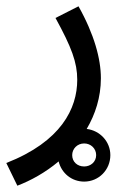

<svg xmlns="http://www.w3.org/2000/svg" viewBox="-46 -359 399 609"><path d="M9 230C51 214 97 189 140 153C149 190 181 217 221 217C267 217 304 180 304 133C304 90 271 55 229 50C256 4 274 -50 274 -111C274 -172 253 -250 203 -339L130 -302C181 -209 199 -161 199 -106C199 -15 148 90 -26 158ZM221 169C199 169 183 154 183 133C183 113 199 96 221 96C242 96 259 112 259 133C259 154 242 169 221 169Z"/></svg>

Font: Noto Sans Arabic SemCond
Style: Regular
Weight: 400
Width: 4
Designer: Monotype Design Team, Nadine Chahine, Nizar Qandah and Khaled Hosny
Foundry: Monotype Imaging Inc.
Version: Version 2.012